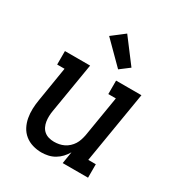

<svg xmlns="http://www.w3.org/2000/svg" viewBox="-184 -905 968 1037"><g transform="rotate(30 300.0 -386.0)"><path d="M226 8Q198 8 171 0Q144 -8 123 -25Q102 -42 89.5 -66Q77 -90 72 -117.5Q67 -145 68 -173.5Q69 -202 74 -231L109 -446H63V-530H220L168 -217Q165 -200 164.5 -183Q164 -166 166.5 -150Q169 -134 176 -119.5Q183 -105 195 -95Q207 -85 223 -80.5Q239 -76 256 -76Q272 -76 287.5 -79Q303 -82 317.5 -89Q332 -96 344.5 -107.5Q357 -119 365.5 -132.5Q374 -146 379 -161.5Q384 -177 387 -192L429 -446H382V-530H540L466 -84H513V0H355L367 -74Q356 -55 341 -39Q326 -23 307 -12Q288 -1 267 3.5Q246 8 226 8ZM361 -588 229 -720 307 -780 419 -632Z"/></g></svg>

Font: Iosevka Curly Slab MdExObl
Style: Regular
Weight: 500
Width: 7
Italic angle: -9°
Monospace: yes
Designer: Belleve Invis
Foundry: Belleve Invis
Version: Version 11.1.0; ttfautohint (v1.8.3)